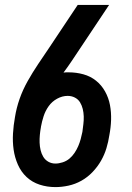

<svg xmlns="http://www.w3.org/2000/svg" viewBox="-20 -755 540 783"><path d="M206 8Q172 8 141.5 -2Q111 -12 88.5 -33Q66 -54 53 -83.5Q40 -113 35.5 -145Q31 -177 33 -210.5Q35 -244 41 -277Q47 -315 60 -352Q73 -389 93 -424.5Q113 -460 135.5 -493.5Q158 -527 181 -561L297 -735H425L273 -507Q265 -495 256.5 -483Q248 -471 239 -459Q244 -460 249.5 -460Q255 -460 260 -460Q291 -460 320 -452Q349 -444 371.5 -426Q394 -408 408.5 -382Q423 -356 428.5 -326.5Q434 -297 433 -266Q432 -235 426 -204Q422 -177 414 -150.5Q406 -124 392 -99.5Q378 -75 357.5 -53.5Q337 -32 312 -18Q287 -4 259.5 2Q232 8 206 8ZM206 -88Q220 -88 235.5 -93Q251 -98 263 -108Q275 -118 284 -131.5Q293 -145 299 -159Q305 -173 309 -187.5Q313 -202 316 -217Q318 -233 320 -249Q322 -265 321.5 -280.5Q321 -296 317.5 -310.5Q314 -325 306.5 -337.5Q299 -350 285.5 -357Q272 -364 256 -364Q234 -364 213 -352.5Q192 -341 178.5 -322Q165 -303 158 -281.5Q151 -260 147 -238V-237Q144 -221 142.5 -205Q141 -189 141.5 -173.5Q142 -158 145.5 -143Q149 -128 156.5 -115.5Q164 -103 177 -95.5Q190 -88 206 -88Z"/></svg>

Font: Iosevka Web
Style: Bold Italic
Weight: 700
Italic angle: -9°
Monospace: yes
Designer: Belleve Invis
Foundry: Belleve Invis
Version: Version 28.0.3; ttfautohint (v1.8.3)